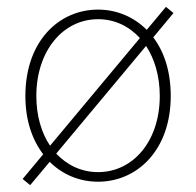

<svg xmlns="http://www.w3.org/2000/svg" viewBox="-20 -518 572 560"><path d="M486 -480 464 -498 408 -431C370 -469 320 -490 266 -490C152 -490 54 -398 54 -238C54 -167 74 -110 106 -68L46 4L68 22L125 -46C163 -8 213 12 266 12C380 12 478 -80 478 -238C478 -309 459 -367 427 -409L486 -480ZM86 -238C86 -370 164 -462 266 -462C314 -462 356 -442 388 -407L126 -93C101 -130 86 -180 86 -238ZM446 -238C446 -106 368 -16 266 -16C218 -16 176 -36 144 -70L406 -384C431 -346 446 -296 446 -238Z"/></svg>

Font: Assistant ExtraLight
Style: Regular
Weight: 275
Designer: Hebrew By Ben Nathan, Latin by Paul Hunt
Version: Version 2.001;PS 002.001;hotconv 1.0.88;makeotf.lib2.5.64775